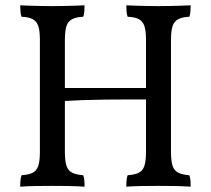

<svg xmlns="http://www.w3.org/2000/svg" viewBox="-20 -699 793 722"><path d="M455 3Q455 -11 456 -21.5Q457 -32 460 -40Q487 -42 502 -49.5Q517 -57 523 -75.5Q529 -94 529 -127V-549Q529 -583 523 -601Q517 -619 502 -627Q487 -635 460 -636Q457 -644 456 -655Q455 -666 455 -679Q474 -678 493.5 -677.5Q513 -677 534 -676.5Q555 -676 576 -676Q598 -676 618 -676.5Q638 -677 657.5 -677.5Q677 -678 697 -679Q697 -666 696 -655Q695 -644 692 -636Q666 -635 650.5 -627Q635 -619 629 -601Q623 -583 623 -549V-127Q623 -94 629 -75.5Q635 -57 650.5 -49.5Q666 -42 692 -40Q695 -32 696 -21.5Q697 -11 697 3Q667 1 636 0.5Q605 0 576 0Q547 0 514 0.5Q481 1 455 3ZM56 3Q56 -11 57 -21.5Q58 -32 61 -40Q88 -42 103 -49.5Q118 -57 124 -75.5Q130 -94 130 -127V-549Q130 -583 124 -601Q118 -619 103 -627Q88 -635 61 -636Q58 -644 57 -655Q56 -666 56 -679Q75 -678 94.5 -677.5Q114 -677 135 -676.5Q156 -676 177 -676Q199 -676 219 -676.5Q239 -677 258.5 -677.5Q278 -678 298 -679Q298 -666 297 -655Q296 -644 293 -636Q267 -635 251.5 -627Q236 -619 230 -601Q224 -583 224 -549V-127Q224 -94 230 -75.5Q236 -57 251.5 -49.5Q267 -42 293 -40Q296 -32 297 -21.5Q298 -11 298 3Q268 1 237 0.5Q206 0 177 0Q148 0 115 0.5Q82 1 56 3ZM219 -319V-368H534V-325Q506 -325 464 -325Q422 -325 376.5 -324.5Q331 -324 289.5 -322.5Q248 -321 219 -319Z"/></svg>

Font: Vollkorn
Style: Regular
Weight: 400
Designer: Friedrich Althausen
Foundry: Friedrich Althausen
Version: Version 5.001